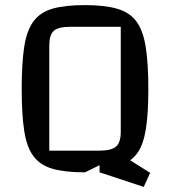

<svg xmlns="http://www.w3.org/2000/svg" viewBox="-20 -660 666 752"><path d="M313 15Q236 15 187.5 1.5Q139 -12 112 -47Q85 -82 75 -146.5Q65 -211 65 -312Q65 -413 75 -477.5Q85 -542 112 -577.5Q139 -613 187.5 -626.5Q236 -640 313 -640Q389 -640 438 -626Q487 -612 513.5 -577Q540 -542 550.5 -477.5Q561 -413 561 -312Q561 -215 551.5 -155.5Q542 -96 520 -63.5Q498 -31 459 -15L370 -13ZM173 -70H370Q416 -70 434.5 -86Q453 -102 453 -143V-555H255Q208 -555 190.5 -539Q173 -523 173 -482ZM543 72 370 15V-13L457 -53L568 17Z"/></svg>

Font: Changa ExtraLight
Style: Regular
Weight: 400
Version: Version 3.002; ttfautohint (v1.8.2)